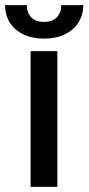

<svg xmlns="http://www.w3.org/2000/svg" viewBox="-56 -730 346 750"><path d="M63.5 -530.3H168V0H63.5ZM116.2 -579.1Q70.3 -579.1 35.6 -595.7Q1 -612.3 -17.6 -641.8Q-36.1 -671.4 -36.1 -710H48.8Q48.8 -681.6 65.2 -663.1Q81.5 -644.5 116.2 -644.5Q149.9 -644.5 166.7 -663.3Q183.6 -682.1 183.6 -710H269.5Q269 -671.4 250.2 -641.8Q231.4 -612.3 196.8 -595.7Q162.1 -579.1 116.2 -579.1Z"/></svg>

Font: Pretendard Medium
Style: Regular
Weight: 500
Designer: Base glyphs from Inter by Rasmus Andersson; Hangeul glyphs from Noto Sans CJK(Source Han Sans) by Jang Soo-young and Kan
Foundry: Kil Hyung-jin
Version: Version 1.309